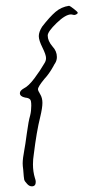

<svg xmlns="http://www.w3.org/2000/svg" viewBox="-20 -659 320 674"><path d="M240.2 -606.4Q244.1 -606.4 248.5 -608.9Q252.9 -611.3 252.9 -614.3Q252.9 -617.2 239.7 -627.4Q226.6 -637.7 222.7 -638.7Q195.3 -634.8 174.8 -617.2Q154.3 -599.6 127.9 -565.4Q116.2 -546.9 116.2 -532.2Q116.2 -517.6 128.9 -492.2Q141.6 -466.8 141.6 -455.1Q141.6 -445.3 135.7 -436.5Q121.1 -411.1 100.6 -383.8Q80.1 -356.4 63.5 -348.6Q49.8 -340.8 49.8 -332Q49.8 -320.3 68.4 -316.4Q80.1 -315.4 85 -310.5Q89.8 -307.6 89.8 -288.1Q89.8 -269.5 85.9 -253.9Q80.1 -234.4 74.2 -190.9Q68.4 -147.5 65.4 -132.8Q59.6 -102.5 59.6 -85Q59.6 -77.1 61.5 -63.5Q63.5 -35.2 64.9 -28.8Q66.4 -22.5 74.2 -14.6Q82 -4.9 91.8 -4.9Q105.5 -4.9 105.5 -20.5Q105.5 -26.4 102.5 -34.2Q95.7 -56.6 95.7 -82Q95.7 -99.6 98.6 -117.2Q108.4 -197.3 121.1 -248Q128.9 -280.3 128.9 -297.9Q128.9 -315.4 121.1 -328.1Q113.3 -340.8 113.3 -345.7Q113.3 -354.5 135.7 -381.8Q152.3 -399.4 167 -425.8Q170.9 -433.6 173.8 -437.5Q179.7 -447.3 179.7 -459Q179.7 -479.5 164.1 -496.1Q147.5 -515.6 147.5 -534.2Q147.5 -547.9 178.7 -578.1Q210 -608.4 229.5 -608.4Q232.4 -608.4 235.4 -607.4Q238.3 -606.4 240.2 -606.4Z"/></svg>

Font: 辰宇落雁體 Thin
Style: Regular
Weight: 100
Designer: Written by Liu, Wei-Chen; Created by Wang, Li-Yu.
Foundry: New Value
Version: Version 1.000